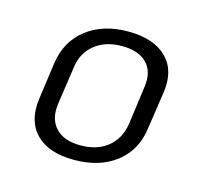

<svg xmlns="http://www.w3.org/2000/svg" viewBox="-64 -786 532 502"><g transform="rotate(15 201.5 -535.5)"><path d="M175 -355Q106 -355 72 -389.5Q38 -424 46 -485L60 -586Q69 -647 113.5 -681.5Q158 -716 226 -716Q295 -716 330 -681.5Q365 -647 356 -586L341 -485Q333 -424 288.5 -389.5Q244 -355 175 -355ZM181 -396Q227 -396 255.5 -419.5Q284 -443 290 -484L304 -587Q310 -629 287.5 -652Q265 -675 220 -675Q175 -675 146 -651.5Q117 -628 112 -587L97 -484Q92 -443 114.5 -419.5Q137 -396 181 -396Z"/></g></svg>

Font: Pathway Extreme SemiCondensed ExtraLight
Style: Italic
Weight: 250
Width: 4
Italic angle: -8°
Version: Version 1.001;gftools[0.9.26]